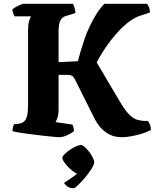

<svg xmlns="http://www.w3.org/2000/svg" viewBox="-20 -724 826 1013"><path d="M291 0Q284 0 260 -2.5Q236 -5 203 -8.5Q170 -12 137 -16.5Q104 -21 79.5 -25Q55 -29 46 -32Q46 -42 48.5 -52.5Q51 -63 54 -68L83 -72Q96 -74 106.5 -82.5Q117 -91 122.5 -111.5Q128 -132 128 -169V-563Q128 -593 133.5 -613.5Q139 -634 145 -638H57Q53 -643 49.5 -654Q46 -665 45 -674Q51 -680 63.5 -687Q76 -694 88.5 -699Q101 -704 106 -704H364Q369 -698 373 -684.5Q377 -671 378 -655L335 -642Q321 -639 311 -631.5Q301 -624 295 -607Q289 -590 289 -556V-396L391 -401Q397 -426 406 -456Q415 -486 426.5 -519.5Q438 -553 454 -586.5Q470 -620 489 -650.5Q508 -681 531 -704H755Q760 -700 765.5 -687.5Q771 -675 771 -658L722 -642Q694 -633 666.5 -613.5Q639 -594 613.5 -567.5Q588 -541 565 -511.5Q542 -482 523 -451.5Q504 -421 490 -395L616 -182Q643 -137 664.5 -117Q686 -97 704.5 -92Q723 -87 739 -86H759Q764 -82 770 -69Q776 -56 776 -38Q756 -27 728 -18.5Q700 -10 671.5 -5Q643 0 623 0Q612 0 594.5 -2.5Q577 -5 556.5 -15Q536 -25 514.5 -47Q493 -69 474 -108L378 -300Q373 -310 365.5 -319.5Q358 -329 335 -329H289V-145Q289 -121 283.5 -103.5Q278 -86 272 -80L362 -67Q364 -63 367 -53Q370 -43 370 -32Q354 -19 332 -9.5Q310 0 291 0ZM369 269Q348 269 335.5 260Q323 251 318 241Q341 226 366 208.5Q391 191 406 170L401 196Q390 196 374.5 186Q359 176 344 161.5Q329 147 319 132.5Q309 118 309 109Q309 101 320.5 89.5Q332 78 348 67Q364 56 380.5 48.5Q397 41 406 41Q415 41 427 51.5Q439 62 450.5 77Q462 92 469.5 107.5Q477 123 477 132Q477 144 463 166.5Q449 189 429 212.5Q409 236 392 252.5Q375 269 369 269Z"/></svg>

Font: Texturina 12pt ExtraBold
Style: Regular
Weight: 800
Designer: Guillermo Torres Carreño
Foundry: Omnibus-Type
Version: Version 1.002